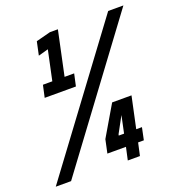

<svg xmlns="http://www.w3.org/2000/svg" viewBox="-171 -807 852 913"><g transform="rotate(-20 254.5 -350.0)"><path d="M51.5 -415 65 -476.5H112.5L144.5 -627L94 -613L108.5 -681L181.5 -700H222L174.5 -476.5H223L209.5 -415ZM89 -446H185H137L184.5 -669.5L130.5 -654.5L184.5 -669.5L137 -446H89ZM-43.5 0 476.5 -700H553.5L34 0ZM16 -26.5 498 -676.5ZM321 0 335 -64H241L255.5 -132L345.5 -285H443.5L409.5 -126H438.5L425.5 -64H396.5L382.5 0ZM321 -126H348L367.5 -218H369L322.5 -132.5ZM359.5 -31 372.5 -92.5H408.5H372.5L407 -254.5H358L286 -129.5L278.5 -92.5H372.5ZM278.5 -92.5 286 -129.5 358 -254.5H407L372.5 -92.5Z"/></g></svg>

Font: Tourney Thin Black
Style: Italic
Weight: 900
Italic angle: -12°
Version: Version 1.015